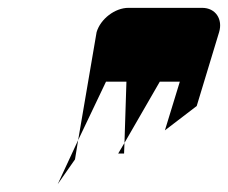

<svg xmlns="http://www.w3.org/2000/svg" viewBox="-20 -766 581 489"><path d="M226 -684 179 -409 250 -558H302L297 -402L387 -558H438L400 -434L481 -496L538 -684C548 -717 529 -746 495 -746H307C273 -746 236 -718 226 -684ZM127 -297 171 -360 179 -409ZM281 -375H296L297 -402Z"/></svg>

Font: bitstorm
Style: ulcnobl
Weight: 400
Version: Version 0.2